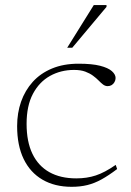

<svg xmlns="http://www.w3.org/2000/svg" viewBox="-20 -710 504 740"><path d="M283 -464.5Q334.5 -464.5 365.8 -456.5Q397 -448.5 411.2 -435.8Q425.5 -423 425.5 -409.5Q425.5 -401 421.2 -393.5Q417 -386 410.2 -382Q403.5 -378 395 -378Q385.5 -378 377.2 -384.2Q369 -390.5 360 -399.8Q351 -409 338.5 -418.2Q326 -427.5 308.5 -434Q291 -440.5 265.5 -440.5Q214.5 -440.5 173 -417.5Q131.5 -394.5 107 -348.5Q82.5 -302.5 82.5 -232.5Q82.5 -164 105 -117.2Q127.5 -70.5 170.2 -46.5Q213 -22.5 274 -22.5Q315 -22.5 349.2 -33.8Q383.5 -45 426 -74.5L431.5 -58.5Q398.5 -33.5 371.2 -18.5Q344 -3.5 316.8 3.2Q289.5 10 256 10Q191 10 143.8 -17.5Q96.5 -45 71.2 -97.2Q46 -149.5 46 -224Q46 -274.5 61.2 -318Q76.5 -361.5 106.2 -394.5Q136 -427.5 180.5 -446Q225 -464.5 283 -464.5ZM239 -526 341.5 -690.5H390.5V-683.5L258.5 -526Z"/></svg>

Font: Newsreader ExtraLight
Style: Regular
Weight: 250
Designer: Hugues Gentile
Foundry: Production Type
Version: Version 1.003